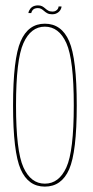

<svg xmlns="http://www.w3.org/2000/svg" viewBox="-20 -690 345 713"><path d="M146.5 3Q208.5 3 236.8 -61.2Q265 -125.5 265 -298.5Q265 -472 236.8 -537Q208.5 -602 146.5 -602Q85 -602 56.8 -537Q28.5 -472 28.5 -298.5Q28.5 -125.5 56.8 -61.2Q85 3 146.5 3ZM146.5 -8Q94.5 -8 67 -68.5Q39.5 -129 39.5 -298.5Q39.5 -468.5 67 -529.8Q94.5 -591 146.5 -591Q199 -591 226.5 -529.8Q254 -468.5 254 -298.5Q254 -129 226.5 -68.5Q199 -8 146.5 -8ZM173.5 -637Q181.5 -637 186.8 -639Q192 -641 196 -644Q200 -647 202.8 -650.8Q205.5 -654.5 207 -658.8Q208.5 -663 208.5 -666H197.5Q197.5 -662 195 -657.5Q192.5 -653 187.2 -650Q182 -647 175.5 -647Q165.5 -647 159.2 -650.5Q153 -654 147.8 -658.8Q142.5 -663.5 136.5 -666.8Q130.5 -670 121 -670Q115 -670 109.2 -668.5Q103.5 -667 99.2 -664Q95 -661 92.2 -657.2Q89.5 -653.5 87.8 -649.8Q86 -646 85.5 -641.5H96Q97 -646 99.8 -650.5Q102.5 -655 107.8 -657.5Q113 -660 120.5 -660Q128 -660 133.5 -656.8Q139 -653.5 144.2 -648.8Q149.5 -644 156.2 -640.5Q163 -637 173.5 -637Z"/></svg>

Font: Anybody Thin Condensed
Style: Regular
Weight: 100
Width: 3
Version: Version 1.113;gftools[0.9.25]